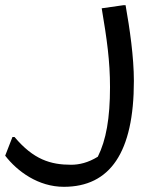

<svg xmlns="http://www.w3.org/2000/svg" viewBox="-56 -460 624 740"><path d="M428 -440H420L336 -428C356 -309 368 -226 368 -124C368 -4 353 80 321 144C284 167 249 175 218 175C139 175 73 155 0 68H-8L-36 140C11 201 92 260 190 260C368 260 460 128 460 -148C460 -240 444 -350 428 -440Z"/></svg>

Font: Kufam Arabic Latin Roman Normal
Style: Regular
Weight: 400
Designer: Wael Morcos & Artur Schmal
Version: Version 1.200;PS 001.200;hotconv 1.0.88;makeotf.lib2.5.64775